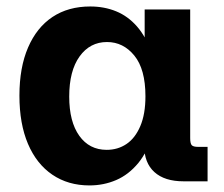

<svg xmlns="http://www.w3.org/2000/svg" viewBox="-20 -560 691 593"><path d="M256.3 12.7Q190.4 12.7 141.6 -20.5Q92.8 -53.7 66.4 -115.7Q40 -177.7 40 -264.6Q40 -351.6 66.7 -413.3Q93.3 -475.1 142.1 -507.6Q190.9 -540 258.8 -540Q302.2 -540 338.6 -525.1Q375 -510.3 403.1 -478.3Q431.2 -446.3 449.2 -394L426.8 -377.9V-530.8H567.4V-133.8Q567.4 -117.2 572 -111.8Q576.7 -106.4 591.8 -106.4H621.1V0H546.9Q488.3 0 456.8 -28.6Q425.3 -57.1 425.3 -110.4V-149.4L453.6 -152.3Q437 -92.8 407.2 -56.6Q377.4 -20.5 338.9 -3.9Q300.3 12.7 256.3 12.7ZM309.6 -97.2Q343.8 -97.2 370.6 -115.2Q397.5 -133.3 413.3 -170.4Q429.2 -207.5 429.2 -262.7Q429.2 -346.2 395 -388.2Q360.8 -430.2 310.5 -430.2Q257.8 -430.2 225.8 -385.7Q193.8 -341.3 193.8 -261.7Q193.8 -184.1 224.9 -140.6Q255.9 -97.2 309.6 -97.2Z"/></svg>

Font: Schibsted Grotesk
Style: Bold
Weight: 700
Designer: Bakken & Baeck AS, Henrik Kongsvoll
Foundry: Schibsted ASA
Version: Version 1.100;gftools[0.9.25]